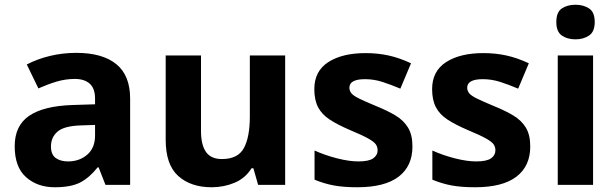

<svg xmlns="http://www.w3.org/2000/svg" viewBox="-20 -780 2600 810"><path d="M302 -557Q412 -557 470.5 -509.5Q529 -462 529 -364V0H425L396 -74H392Q357 -30 318 -10Q279 10 211 10Q138 10 90 -32.5Q42 -75 42 -163Q42 -250 103 -291.5Q164 -333 286 -337L381 -340V-364Q381 -407 358.5 -427Q336 -447 296 -447Q256 -447 218 -435.5Q180 -424 142 -407L93 -508Q137 -531 190.5 -544Q244 -557 302 -557ZM323 -251Q251 -249 223 -225Q195 -201 195 -162Q195 -128 215 -113.5Q235 -99 267 -99Q315 -99 348 -127.5Q381 -156 381 -208V-253Z M1183 -546V0H1069L1049 -70H1041Q1015 -28 969.5 -9Q924 10 873 10Q785 10 732 -37.5Q679 -85 679 -190V-546H828V-227Q828 -169 849 -139Q870 -109 916 -109Q984 -109 1009 -155.5Q1034 -202 1034 -289V-546Z M1720 -162Q1720 -79 1661.5 -34.5Q1603 10 1487 10Q1430 10 1389 2.5Q1348 -5 1307 -22V-145Q1351 -125 1402 -112Q1453 -99 1492 -99Q1536 -99 1554.5 -112Q1573 -125 1573 -146Q1573 -160 1565.5 -171Q1558 -182 1533 -196Q1508 -210 1455 -232Q1404 -254 1371 -275.5Q1338 -297 1322 -327.5Q1306 -358 1306 -404Q1306 -480 1365 -518Q1424 -556 1522 -556Q1573 -556 1619 -546Q1665 -536 1714 -513L1669 -406Q1629 -423 1593 -434.5Q1557 -446 1520 -446Q1487 -446 1470.5 -437Q1454 -428 1454 -410Q1454 -397 1462.5 -386.5Q1471 -376 1495.5 -364Q1520 -352 1568 -332Q1615 -313 1649 -292.5Q1683 -272 1701.5 -241.5Q1720 -211 1720 -162Z M2217 -162Q2217 -79 2158.5 -34.5Q2100 10 1984 10Q1927 10 1886 2.5Q1845 -5 1804 -22V-145Q1848 -125 1899 -112Q1950 -99 1989 -99Q2033 -99 2051.5 -112Q2070 -125 2070 -146Q2070 -160 2062.5 -171Q2055 -182 2030 -196Q2005 -210 1952 -232Q1901 -254 1868 -275.5Q1835 -297 1819 -327.5Q1803 -358 1803 -404Q1803 -480 1862 -518Q1921 -556 2019 -556Q2070 -556 2116 -546Q2162 -536 2211 -513L2166 -406Q2126 -423 2090 -434.5Q2054 -446 2017 -446Q1984 -446 1967.5 -437Q1951 -428 1951 -410Q1951 -397 1959.5 -386.5Q1968 -376 1992.5 -364Q2017 -352 2065 -332Q2112 -313 2146 -292.5Q2180 -272 2198.5 -241.5Q2217 -211 2217 -162Z M2482 -546V0H2333V-546ZM2408 -760Q2441 -760 2465 -744.5Q2489 -729 2489 -686.8Q2489 -646 2465 -630Q2441 -614 2408 -614Q2373.7 -614 2350.4 -630Q2327 -646 2327 -686.8Q2327 -729 2350.4 -744.5Q2373.7 -760 2408 -760Z"/></svg>

Font: Noto Sans Tangsa
Style: Regular
Weight: 400
Designer: David Williams
Foundry: Google LLC
Version: Version 1.504